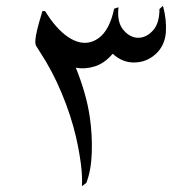

<svg xmlns="http://www.w3.org/2000/svg" viewBox="-20 -630 640 661"><path d="M135 -592Q144 -579 153 -565Q193 -510 235 -491Q280 -471 318.5 -498Q357 -525 373 -600L388 -605Q382 -553 405.5 -526Q429 -499 458 -500Q485 -501 507 -525.5Q529 -550 529 -599L541 -610Q554 -563 551 -518Q547 -472 516 -444Q485 -416 445 -415Q403 -413 368 -445Q340 -412 306.5 -401.5Q273 -391 241 -397Q258 -355 270.5 -312Q283 -269 289 -228Q298 -167 296 -105Q294 -43 277 0L262 11Q264 -23 258.5 -65.5Q253 -108 242 -157Q225 -231 192.5 -309Q160 -387 117 -452Q110 -464 106 -469.5Q102 -475 101.5 -483Q101 -491 104 -509Q107 -526 114.5 -552.5Q122 -579 126 -592Z"/></svg>

Font: Bona Nova
Style: Regular
Weight: 400
Designer: Mateusz Machalski
Foundry: Capitalics
Version: Version 4.001; ttfautohint (v1.8.3)